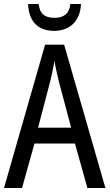

<svg xmlns="http://www.w3.org/2000/svg" viewBox="-20 -938 547 958"><path d="M384 -918H331C326 -868 296 -849 252 -849C205 -849 178 -868 173 -918H120C124 -831 169 -784 250 -784C331 -784 381 -836 384 -918ZM416 0H506L300 -715H205L0 0H90L152 -222H354ZM274 -530 335 -301H170L230 -530C238 -562 246 -600 252 -634C256 -605 267 -560 274 -530Z"/></svg>

Font: Noto Sans Lao Looped Condensed
Style: Regular
Weight: 400
Width: 3
Designer: Mark Frömberg, Ben Mitchell
Foundry: The Fontpad Ltd
Version: Version 1.002